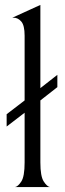

<svg xmlns="http://www.w3.org/2000/svg" viewBox="-20 -760 264 780"><path d="M7 -246V-296L80 -352V-615Q80 -657 66.5 -672.5Q53 -688 36 -688H30L144 -740V-402L213 -456V-406L144 -352V-100Q144 -44 157.5 -23Q171 -2 183 0H41Q53 -2 66.5 -22.5Q80 -43 80 -100V-302Z"/></svg>

Font: BellefairVN
Style: Regular
Weight: 400
Designer: Nick Shinn, Liron Lavi Turkenic
Foundry: Shinntype
Version: Version 1.003